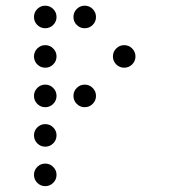

<svg xmlns="http://www.w3.org/2000/svg" viewBox="-20 -674 587 665"><path d="M175.8 -615.2Q175.8 -599.1 164.3 -587.6Q152.8 -576.2 136.7 -576.2Q120.6 -576.2 109.1 -587.6Q97.7 -599.1 97.7 -615.2Q97.7 -631.3 109.1 -642.8Q120.6 -654.3 136.7 -654.3Q152.8 -654.3 164.3 -642.8Q175.8 -631.3 175.8 -615.2ZM312.5 -615.2Q312.5 -599.1 301 -587.6Q289.6 -576.2 273.4 -576.2Q257.3 -576.2 245.8 -587.6Q234.4 -599.1 234.4 -615.2Q234.4 -631.3 245.8 -642.8Q257.3 -654.3 273.4 -654.3Q289.6 -654.3 301 -642.8Q312.5 -631.3 312.5 -615.2ZM175.8 -478.5Q175.8 -462.4 164.3 -450.9Q152.8 -439.5 136.7 -439.5Q120.6 -439.5 109.1 -450.9Q97.7 -462.4 97.7 -478.5Q97.7 -494.6 109.1 -506.1Q120.6 -517.6 136.7 -517.6Q152.8 -517.6 164.3 -506.1Q175.8 -494.6 175.8 -478.5ZM449.2 -478.5Q449.2 -462.4 437.7 -450.9Q426.3 -439.5 410.2 -439.5Q394 -439.5 382.6 -450.9Q371.1 -462.4 371.1 -478.5Q371.1 -494.6 382.6 -506.1Q394 -517.6 410.2 -517.6Q426.3 -517.6 437.7 -506.1Q449.2 -494.6 449.2 -478.5ZM175.8 -341.8Q175.8 -325.7 164.3 -314.2Q152.8 -302.7 136.7 -302.7Q120.6 -302.7 109.1 -314.2Q97.7 -325.7 97.7 -341.8Q97.7 -357.9 109.1 -369.4Q120.6 -380.9 136.7 -380.9Q152.8 -380.9 164.3 -369.4Q175.8 -357.9 175.8 -341.8ZM312.5 -341.8Q312.5 -325.7 301 -314.2Q289.6 -302.7 273.4 -302.7Q257.3 -302.7 245.8 -314.2Q234.4 -325.7 234.4 -341.8Q234.4 -357.9 245.8 -369.4Q257.3 -380.9 273.4 -380.9Q289.6 -380.9 301 -369.4Q312.5 -357.9 312.5 -341.8ZM175.8 -205.1Q175.8 -189 164.3 -177.5Q152.8 -166 136.7 -166Q120.6 -166 109.1 -177.5Q97.7 -189 97.7 -205.1Q97.7 -221.2 109.1 -232.7Q120.6 -244.1 136.7 -244.1Q152.8 -244.1 164.3 -232.7Q175.8 -221.2 175.8 -205.1ZM175.8 -68.4Q175.8 -52.2 164.3 -40.8Q152.8 -29.3 136.7 -29.3Q120.6 -29.3 109.1 -40.8Q97.7 -52.2 97.7 -68.4Q97.7 -84.5 109.1 -95.9Q120.6 -107.4 136.7 -107.4Q152.8 -107.4 164.3 -95.9Q175.8 -84.5 175.8 -68.4Z"/></svg>

Font: DatDot Light
Style: Regular
Weight: 300
Designer: GGBot
Version: 1.00